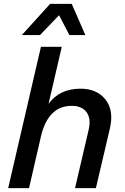

<svg xmlns="http://www.w3.org/2000/svg" viewBox="-20 -965 643 985"><path d="M283 -887 185 -785H92L237 -945H348L418 -785H336ZM393 -510Q477 -510 521 -454.5Q565 -399 544 -307L472 0H365L435 -300Q448 -357 424 -389.5Q400 -422 348 -422Q227 -422 190 -265L129 0H22L190 -725H297L229 -432Q285 -510 393 -510Z"/></svg>

Font: Elaine Sans Medium
Style: Italic
Weight: 500
Italic angle: -13°
Designer: Wei Huang
Foundry: Wei Huang
Version: Version 2.001;December 24, 2019;FontCreator 12.0.0.2547 64-b